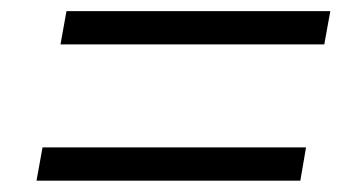

<svg xmlns="http://www.w3.org/2000/svg" viewBox="-20 -518 626 344"><path d="M88.4 -438.5H561L571.8 -498H99.1ZM45.4 -194.3H518.1L528.3 -253.9H56.2Z"/></svg>

Font: Cascadia Code NF Light
Style: Italic
Weight: 300
Italic angle: -10°
Monospace: yes
Designer: Aaron Bell
Foundry: Saja Typeworks
Version: Version 2404.023